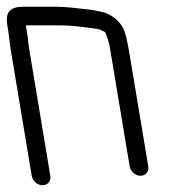

<svg xmlns="http://www.w3.org/2000/svg" viewBox="-51 -503 509 568"><path d="M97.9 17.5 35 -360.3C33.4 -369.9 32.2 -380.2 31.4 -391.2L31.3 -391.8L25.9 -424.7C25.7 -426 25.7 -425.7 25.4 -428C25.4 -428 25.7 -428 26.5 -428H127.8C152 -428 187.4 -424.6 235.1 -417.8C240.7 -417 248.6 -414.3 259.2 -408.4C261.7 -404.9 267 -392.6 273 -368.6L332.7 -10.5C335.2 4.5 349.7 17 364.7 17C379.8 17 390.2 4.5 387.7 -10.5L332.5 -341.4C325.7 -382.7 319.9 -408.5 311.6 -422.8C299.1 -444.5 274.7 -463 249.2 -468L228.9 -472.2C223.2 -473.4 215.5 -474.4 205.1 -475.5C182.9 -477.8 145.5 -483 118.7 -483H17.4C-27.8 -483 -34.7 -460.4 -29.2 -427.3L-26.5 -411.3L-20.4 -362.8L42.9 17.5C45.4 32.5 60 45 75 45C90 45 100.4 32.5 97.9 17.5Z"/></svg>

Font: MewTooHand
Style: BdCondLta
Weight: 400
Designer: Mew Too, Robert Jablonski
Version: Version 0.77